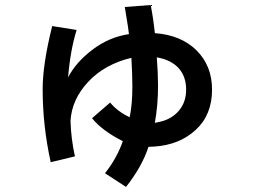

<svg xmlns="http://www.w3.org/2000/svg" viewBox="-20 -691 1040 767"><path d="M150.4 -335Q150.4 -434.6 188.5 -586.9L286.1 -571.3Q260.7 -489.3 252 -381.8Q283.2 -442.4 349.6 -492.7Q416 -543 495.1 -554.7Q492.2 -581.1 485.8 -618.2Q479.5 -655.3 478.5 -663.1L582 -670.9Q592.8 -615.2 598.6 -558.6Q704.1 -550.8 765.6 -489.3Q827.1 -427.7 827.1 -333Q827.1 -232.4 762.2 -172.4Q697.3 -112.3 596.7 -105.5Q593.8 -105.5 585.9 -105Q578.1 -104.5 573.2 -104.5Q546.9 -24.4 483.4 55.7L399.4 1Q446.3 -57.6 470.7 -127Q387.7 -168.9 347.7 -218.8L419.9 -281.2Q451.2 -244.1 498 -222.7Q508.8 -273.4 508.8 -345.7Q508.8 -391.6 504.9 -460Q398.4 -434.6 332.5 -364.3Q266.6 -293.9 261.7 -208Q263.7 -136.7 279.3 -66.4L182.6 -43Q150.4 -188.5 150.4 -335ZM606.4 -461.9Q611.3 -398.4 611.3 -347.7Q611.3 -270.5 598.6 -200.2Q610.4 -202.1 617.2 -204.1Q666 -214.8 694.8 -249Q723.6 -283.2 723.6 -333Q723.6 -385.7 693.4 -418.9Q663.1 -452.1 606.4 -461.9Z"/></svg>

Font: Gothic A1 SemiBold
Style: Regular
Weight: 600
Version: Version 2.50